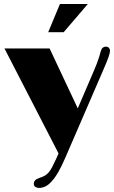

<svg xmlns="http://www.w3.org/2000/svg" viewBox="-20 -760 562 945"><path d="M274.9 -740.2H412.1L293.5 -601.6H217.3ZM146.5 144.5Q146.5 135.3 152.6 127.9Q158.7 120.6 175.3 115.2Q190.9 110.4 201.4 104Q211.9 97.7 220.5 87.4Q229 77.1 237.3 61.3Q245.6 45.4 256.8 21L268.1 -4.9L2 -521.5H224.1L362.8 -226.6L442.9 -413.6Q455.6 -442.9 463.4 -466.1Q471.2 -489.3 475.1 -504.9Q478.5 -518.6 485.1 -524.4Q491.7 -530.3 501 -530.3Q510.7 -530.3 516.1 -524.4Q521.5 -518.6 521.5 -512.2Q521.5 -506.8 520.3 -500.2Q519 -493.7 515.4 -482.7Q511.7 -471.7 504.9 -454.8Q498 -438 486.8 -412.1L302.2 14.6Q266.1 99.6 232.9 134.3Q217.3 151.4 201.9 158.2Q186.5 165 172.4 165Q163.1 165 154.8 160.4Q146.5 155.8 146.5 144.5Z"/></svg>

Font: Limelight
Style: Regular
Weight: 400
Designer: Nicole Fally with help from Eben Sorkin
Foundry: Nicole Fally with help from Eben Sorkin
Version: Version 1.002